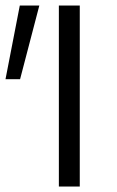

<svg xmlns="http://www.w3.org/2000/svg" viewBox="-40 -678 426 698"><path d="M174 -658H250V0H174ZM-20 -390 32 -658H103L33 -390Z"/></svg>

Font: LXGW Bright TC
Style: Regular
Weight: 400
Designer: Christian Thalmann (Catharsis Fonts)
Foundry: LXGW / Christian Thalmann (Catharsis Fonts) / Fontworks Inc.
Version: Version 5.501